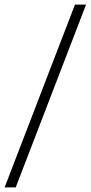

<svg xmlns="http://www.w3.org/2000/svg" viewBox="-42 -750 392 830"><path d="M-22 60 282 -730H330L26 60Z"/></svg>

Font: Brygada 1918
Style: Bold Italic
Weight: 700
Italic angle: -8°
Designer: Mateusz Machalski | Borys Kosmynka | Przemek Hoffer
Foundry: NIEPODLEGLA 2018
Version: Version 3.006